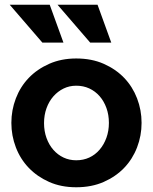

<svg xmlns="http://www.w3.org/2000/svg" viewBox="-20 -781 646 811"><path d="M302 10Q238 10 187.5 -12.5Q137 -35 101.5 -72Q66 -109 47 -158.5Q28 -208 28 -262Q28 -316 47 -365.5Q66 -415 101.5 -452Q137 -489 188 -511.5Q239 -534 302 -534Q367 -534 418 -511.5Q469 -489 504.5 -452Q540 -415 559 -365.5Q578 -316 578 -262Q578 -208 559 -158.5Q540 -109 504.5 -72Q469 -35 418 -12.5Q367 10 302 10ZM166 -261Q166 -227 176.5 -198Q187 -169 205.5 -148Q224 -127 248.5 -115.5Q273 -104 302 -104Q332 -104 357 -115.5Q382 -127 400.5 -148.5Q419 -170 429.5 -199Q440 -228 440 -262Q440 -296 429.5 -325Q419 -354 400.5 -375Q382 -396 357 -407.5Q332 -419 302 -419Q273 -419 248.5 -407Q224 -395 205.5 -374Q187 -353 176.5 -324Q166 -295 166 -261ZM159 -601H248L190 -761H21ZM361 -601H450L392 -761H223Z"/></svg>

Font: Rising Sun
Style: Bold
Weight: 700
Designer: Matt McInerney, Pablo Impallari, Rodrigo Fuenzalida (Raleway font), Stephen Hutchings (Greek), Cristiano Sobral (main ch
Foundry: The Rising Sun Project Authors
Version: Version 4.327; ttfautohint (v1.8.4.7-5d5b-dirty)